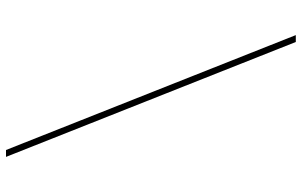

<svg xmlns="http://www.w3.org/2000/svg" viewBox="-203 -660 1006 640"><g transform="rotate(-90 300.0 -340.0)"><path d="M480 143 97 -823H120L503 143Z"/></g></svg>

Font: Iosevka SS04 Thin Extended
Style: Regular
Weight: 100
Width: 7
Monospace: yes
Designer: Belleve Invis
Foundry: Belleve Invis
Version: Version 19.0.0; ttfautohint (v1.8.4)